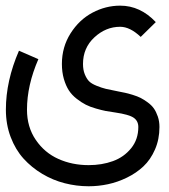

<svg xmlns="http://www.w3.org/2000/svg" viewBox="-35 -420 585 666"><path d="M505.4 -343.3 453.1 -292Q416 -327.1 381.8 -327.1Q332 -327.1 292.5 -290.5Q252.9 -253.9 252.9 -198.2Q252.9 -177.7 259 -162.6Q265.1 -147.5 273.4 -138.7Q281.7 -129.9 299.8 -122.6Q317.9 -115.2 332.3 -111.8Q346.7 -108.4 374.5 -103Q389.6 -100.1 398.9 -98.1Q408.2 -96.2 425 -91.1Q441.9 -85.9 452.9 -80.3Q463.9 -74.7 477.3 -64.9Q490.7 -55.2 498.8 -43.7Q506.8 -32.2 512.5 -15.6Q518.1 1 518.1 20.5Q518.1 63 502.7 98.4Q487.3 133.8 462.6 157Q438 180.2 405.5 196Q373 211.9 339.6 219Q306.2 226.1 272.5 226.1Q230.5 226.1 189.5 215.6Q148.4 205.1 111.6 183.1Q74.7 161.1 46.6 130.1Q18.6 99.1 2 55.4Q-14.6 11.7 -14.6 -39.6Q-14.6 -139.6 30.8 -244.1L98.1 -214.8Q58.6 -124 58.6 -39.6Q58.6 20.5 89.1 65.2Q119.6 109.9 167.5 131.3Q215.3 152.8 272.5 152.8Q318.4 152.8 356.7 138.9Q395 125 419.9 94.2Q444.8 63.5 444.8 20.5Q444.8 -0.5 428.5 -11.7Q412.1 -22.9 364.7 -29.8Q346.2 -32.2 332.3 -34.9Q318.4 -37.6 297.9 -43.5Q277.3 -49.3 262.5 -56.9Q247.6 -64.5 231 -77.4Q214.4 -90.3 203.9 -106.4Q193.4 -122.6 186.5 -146.2Q179.7 -169.9 179.7 -198.2Q179.7 -256.8 209.7 -304.2Q239.7 -351.6 285.6 -376Q331.5 -400.4 381.8 -400.4Q451.7 -400.4 505.4 -343.3Z"/></svg>

Font: AzarMehrMonospaced
Style: SansBold
Weight: 1
Designer: Amin Abedi
Version: Version 1.00